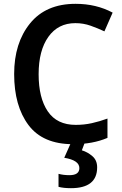

<svg xmlns="http://www.w3.org/2000/svg" viewBox="-20 -744 639 1004"><path d="M374 -623Q416 -623 454 -609.5Q492 -596 526 -580L569 -678Q483 -724 375 -724Q220 -724 137 -621.5Q54 -519 54 -357Q54 -190 129 -90Q204 10 362 10Q465 10 542 -23V-124Q501 -109 460.5 -100Q420 -91 376 -91Q278 -91 230 -161.5Q182 -232 182 -356Q182 -480 233 -551.5Q284 -623 374 -623ZM488 131Q488 94 463 72.5Q438 51 408 42L424 0H352L316 81Q395 94 395 135Q395 172 343 172Q312 172 286 165V233Q312 240 351 240Q488 240 488 131Z"/></svg>

Font: Noto Sans Display Medium
Style: Regular
Weight: 500
Designer: Monotype Design Team
Foundry: Monotype Imaging Inc.
Version: Version 1.900